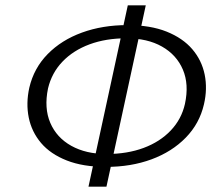

<svg xmlns="http://www.w3.org/2000/svg" viewBox="-20 -688 821 718"><path d="M377 -63.9Q290.6 -63.9 229.7 -87.9Q168.7 -111.9 133.5 -153.4Q98.4 -194.9 87.5 -248.3Q76.7 -301.7 89.6 -360.1Q106.7 -433.3 158.3 -485.8Q209.9 -538.3 286.6 -566.2Q363.4 -594.1 455.4 -594.1Q542.3 -594.1 603 -569.8Q663.6 -545.5 699.1 -504Q734.5 -462.5 745.4 -409.1Q756.2 -355.7 742.7 -297.9Q726.1 -225.8 674.5 -173.1Q623 -120.4 546.5 -92.1Q470.1 -63.9 377 -63.9ZM378.6 -112.1Q456.1 -112.1 517.2 -134.9Q578.3 -157.7 618.5 -200Q658.7 -242.3 671.6 -299.4Q687.4 -372.8 663.8 -427.9Q640.2 -483 585.7 -513.9Q531.3 -544.8 452.2 -544.8Q376.3 -544.8 315.2 -522.3Q254.1 -499.7 213.8 -457.7Q173.5 -415.7 159.6 -357.5Q144.4 -284 168 -228.7Q191.6 -173.4 246.6 -142.7Q301.6 -112.1 378.6 -112.1ZM310.9 10 457.9 -668H525.1L378.1 10Z"/></svg>

Font: Ysabeau
Style: Bold Italic
Weight: 700
Italic angle: -12°
Designer: Christian Thalmann (Catharsis Fonts)
Version: Version 2.002